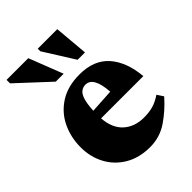

<svg xmlns="http://www.w3.org/2000/svg" viewBox="-200 -768 882 882"><g transform="rotate(-45 241.0 -327.5)"><path d="M257 -451Q351 -451 400.8 -393.8Q450.5 -336.5 459 -238H184.5Q189.5 -170.5 228 -135.8Q266.5 -101 326.5 -101Q359 -101 385.5 -108.2Q412 -115.5 441 -135L461 -104.5Q418 -55.5 366.2 -20.2Q314.5 15 251 15Q181 15 130 -15Q79 -45 51.5 -96Q24 -147 24 -210.5Q24 -275.5 50.5 -330.2Q77 -385 129 -418Q181 -451 257 -451ZM243 -398.5Q228.5 -398.5 215.8 -390Q203 -381.5 194.8 -357.8Q186.5 -334 184 -288L301 -295Q294 -398.5 243 -398.5ZM208 -504.5H156.5L2.5 -647.5V-670H143.5ZM346.5 -504.5H298.5L205 -653.5V-670H332Z"/></g></svg>

Font: Newsreader 16pt ExtraBold
Style: Regular
Weight: 800
Designer: Hugues Gentile
Foundry: Production Type
Version: Version 1.003; ttfautohint (v1.8.3)